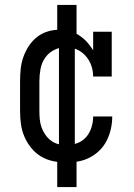

<svg xmlns="http://www.w3.org/2000/svg" viewBox="-20 -648 540 775"><path d="M247 8Q221 8 194.5 2.5Q168 -3 145.5 -16.5Q123 -30 106 -51Q89 -72 78.5 -96.5Q68 -121 64.5 -147.5Q61 -174 61 -200V-320Q61 -345 63.5 -369.5Q66 -394 74 -417Q82 -440 95.5 -461Q109 -482 128 -497.5Q147 -513 171 -520.5Q195 -528 219 -528Q240 -528 260.5 -522.5Q281 -517 299 -505.5Q317 -494 331 -478.5Q345 -463 356 -445V-520H431V-339H356Q356 -362 348.5 -383.5Q341 -405 326 -422Q311 -439 290 -448.5Q269 -458 247 -458Q222 -458 199 -446.5Q176 -435 162 -414.5Q148 -394 143.5 -369.5Q139 -345 139 -320V-200Q139 -183 140.5 -166.5Q142 -150 147.5 -134.5Q153 -119 162.5 -105Q172 -91 185 -81Q198 -71 214.5 -66.5Q231 -62 247 -62Q270 -62 291.5 -70Q313 -78 327.5 -94.5Q342 -111 349 -133Q356 -155 356 -177V-178H433V-176Q433 -152 427.5 -127.5Q422 -103 411 -81Q400 -59 382.5 -41.5Q365 -24 343 -12.5Q321 -1 296.5 3.5Q272 8 247 8ZM211 107V-35H218V-485H211V-628H289V-485H282V-35H289V107Z"/></svg>

Font: Iosevka Curly Slab
Style: Regular
Weight: 400
Monospace: yes
Designer: Belleve Invis
Foundry: Belleve Invis
Version: Version 22.1.2; ttfautohint (v1.8.4)